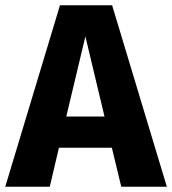

<svg xmlns="http://www.w3.org/2000/svg" viewBox="-33 -713 657 733"><path d="M430 0 394 -149H192L157 0H-13L196 -693H395L604 0ZM220 -268H366L293 -574Z"/></svg>

Font: Fira Sans BGR
Style: Bold
Weight: 700
Designer: bBox Type GmbH & Carrois Corporate GbR & Edenspiekermann AG
Foundry: bBox Type GmbH & Carrois Corporate GbR & Edenspiekermann AG
Version: Version 4.301